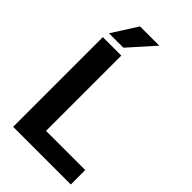

<svg xmlns="http://www.w3.org/2000/svg" viewBox="-268 -989 1076 1076"><g transform="rotate(45 270.5 -450.5)"><path d="M520.5 -114.3V0H63.5V-710.9H210V-114.3ZM72.8 -750.5 168.5 -900.9H321.3L187 -750.5Z"/></g></svg>

Font: Vazirmatn FD
Style: Bold
Weight: 700
Designer: Saber Rastikerdar
Foundry: Saber Rastikerdar
Version: Version 33.001